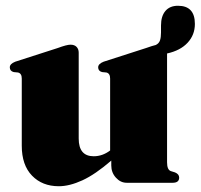

<svg xmlns="http://www.w3.org/2000/svg" viewBox="-20 -634 696 666"><path d="M55.5 -128.5V-361.5Q55.5 -379.5 42.5 -382.5L27.5 -384Q14 -387.5 14 -400.5Q14 -412.5 33 -420L180.5 -467.5Q211.5 -479 224.5 -479Q238.5 -479 245.8 -471.2Q253 -463.5 253 -451.5V-153.5Q253 -92 305 -92Q335.5 -92 362 -112V-361.5Q362 -379.5 349 -382.5L334 -384Q320.5 -387.5 320.5 -400.5Q320.5 -412.5 339.5 -420L487 -467.5Q498.5 -471.5 506.2 -474Q514 -476.5 520.5 -478Q531.5 -483.5 535 -494Q538.5 -504.5 538.5 -521.5V-545.5Q538.5 -578 553.8 -596Q569 -614 597.5 -614Q656 -614 656 -551Q656 -513 630.8 -485.8Q605.5 -458.5 559.5 -448.5V-71Q559.5 -45 572.5 -40.5L587 -36Q601.5 -30 601.5 -18Q601.5 0 579 0H419.5Q398 0 382 -17.8Q366 -35.5 366 -60V-77Q310.5 -29 265.8 -8.5Q221 12 184 12Q126.5 12 91 -24.8Q55.5 -61.5 55.5 -128.5Z"/></svg>

Font: Fraunces 72pt Black
Style: Regular
Weight: 900
Version: Version 1.000;[0bf87f6ff]